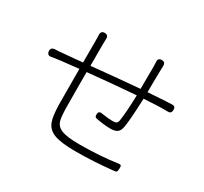

<svg xmlns="http://www.w3.org/2000/svg" viewBox="-151 -964 1246 1174"><g transform="rotate(30 472.0 -377.0)"><path d="M501 -3Q398 -3 349 -22Q302 -40 286 -85Q273 -119 271 -201Q270 -243 270 -452Q202 -444 144 -438Q134 -437 113.5 -434Q93 -431 83 -429Q57 -425 54 -452Q51 -479 82 -481Q104 -481 140 -485Q158 -486 210 -491Q248 -495 270 -497V-575V-653Q270 -677 269 -689Q267 -720 294 -720Q321 -720 320 -693Q319 -681 319 -655V-502Q523 -522 655 -533Q656 -584 656 -688Q656 -693 655.5 -704Q655 -715 655 -721Q651 -751 680 -751Q706 -751 705 -722Q704 -711 704 -689Q703 -666 702.5 -613Q702 -560 702 -537Q713 -538 736 -539Q800 -543 828 -545Q830 -545 833 -545Q858 -547 869 -547Q894 -548 894 -523Q894 -496 871 -496Q849 -496 827 -496Q798 -496 718 -491Q707 -490 701 -490Q701 -482 700 -466Q694 -324 685 -281Q680 -253 664 -241.5Q648 -230 617 -230Q573 -230 514 -241Q505 -243 502 -249Q500 -253 500 -264Q500 -291 529 -284Q576 -277 602 -277Q623 -277 631 -282Q640 -288 642 -305Q651 -358 655 -487Q473 -473 318 -457Q318 -429 318 -374Q318 -233 319 -207Q319 -205 319 -200Q321 -137 328 -115Q339 -81 375 -67Q414 -52 500 -52Q644 -52 768 -70Q781 -72 785 -66Q788 -61 787 -44Q786 -30 784 -26Q780 -19 769 -18Q625 -3 501 -3Z"/></g></svg>

Font: GenSenRounded TW L
Style: Regular
Weight: 300
Version: Version 1.501;PS 1;hotconv 16.6.51;makeotf.lib2.5.65220